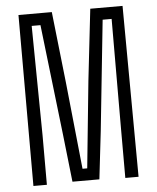

<svg xmlns="http://www.w3.org/2000/svg" viewBox="-55 -847 733 895"><g transform="rotate(-5 311.0 -400.0)"><path d="M65 0V-800H221L258 -466L300 -60H322L363 -466L401 -800H552L557 0H495V-228L496 -744H454L400 -228L374 -4H248L223 -228L163 -744H122L128 -231V0Z"/></g></svg>

Font: Big Shoulders Text Light
Style: Regular
Weight: 300
Designer: Patric King
Foundry: XO Type Co
Version: Version 1.000; ttfautohint (v1.8.2)